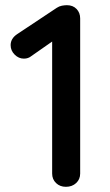

<svg xmlns="http://www.w3.org/2000/svg" viewBox="-20 -720 423 740"><path d="M234 0Q211 0 196 -14.5Q181 -29 181 -51V-587L194 -569L101 -504Q89 -494 72 -494Q52 -494 36.5 -509.5Q21 -525 21 -546Q21 -572 47 -589L199 -690Q208 -696 218.5 -698Q229 -700 238 -700Q261 -700 275 -685.5Q289 -671 289 -649V-51Q289 -29 273.5 -14.5Q258 0 234 0Z"/></svg>

Font: Quicksand SemiBold
Style: Regular
Weight: 600
Designer: Andrew Paglinawan
Foundry: Andrew Paglinawan
Version: Version 3.006